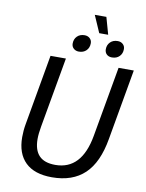

<svg xmlns="http://www.w3.org/2000/svg" viewBox="-105 -1059 868 1142"><g transform="rotate(10 329.5 -488.0)"><path d="M74 -195Q74 -235 81 -274L156 -700H249L174 -276Q166 -231 166 -200Q166 -133 198 -99.5Q230 -66 296 -66Q455 -66 492 -276L567 -700H659L584 -274Q559 -128 486 -59Q413 10 289 10Q183 10 128.5 -43Q74 -96 74 -195ZM373 -986H443L472 -883H418ZM273 -795Q273 -822 290 -839Q307 -856 335 -856Q354 -856 366.5 -844.5Q379 -833 379 -815Q379 -788 362 -771Q345 -754 317 -754Q298 -754 285.5 -765.5Q273 -777 273 -795ZM473 -796Q473 -822 490 -839Q507 -856 535 -856Q554 -856 566.5 -844.5Q579 -833 579 -815Q579 -788 562 -771Q545 -754 517 -754Q497 -754 485 -765.5Q473 -777 473 -796Z"/></g></svg>

Font: Sarabun
Style: Italic
Weight: 400
Italic angle: -10°
Designer: Suppakit Chalermlarp | Katatrad Co.,Ltd.
Foundry: Cadson Demak Co.,Ltd.
Version: Version 1.000; ttfautohint (v1.6)